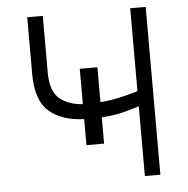

<svg xmlns="http://www.w3.org/2000/svg" viewBox="-52 -778 810 829"><g transform="rotate(-5 353.0 -363.5)"><path d="M379.3 -485.8V-334.5Q423.7 -338.1 462.7 -346.8Q501.8 -355.5 542.6 -367.9V-727.3H609.7V0H542.6V-302.2Q501.8 -289.4 466.3 -280.7Q430.8 -272 379.3 -268.8V-154.8H302.9V-267.8Q204.9 -271.3 150.6 -319.6Q96.2 -367.9 96.2 -481.5V-727.3H163.7V-481.5Q163.7 -400.9 202.2 -368.6Q240.8 -336.3 302.9 -332.7V-485.8Z"/></g></svg>

Font: Inter UI Light
Style: Regular
Weight: 300
Designer: Rasmus Andersson
Foundry: rsms
Version: 3.2;8d6f07862